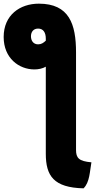

<svg xmlns="http://www.w3.org/2000/svg" viewBox="-88 -820 519 1048"><path d="M162 19V-456C145 -446 122 -441 100 -441C15 -441 -68 -503 -68 -618C-68 -738 21 -800 124 -800C290 -800 327 -688 327 -534V-2C327 42 342 60 411 66C402 115 402 175 368 208C205 204 162 140 162 19ZM120 -578C138 -578 149 -586 162 -598V-609C162 -643 148 -664 120 -664C93 -664 81 -644 81 -622C81 -598 94 -578 120 -578Z"/></svg>

Font: Repo ExtraBold
Style: Bold
Weight: 700
Designer: Stefan Peev
Foundry: Context Ltd
Version: Version 1.502